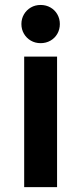

<svg xmlns="http://www.w3.org/2000/svg" viewBox="-20 -774 336 794"><path d="M216 0H80V-540H216ZM68.5 -674.5Q68.5 -696.5 79 -714.5Q89.5 -732.5 107.5 -743Q125.5 -753.5 148 -753.5Q170.5 -753.5 188.8 -743Q207 -732.5 217.2 -714.5Q227.5 -696.5 227.5 -674.5Q227.5 -652.5 217.2 -634.5Q207 -616.5 188.8 -606Q170.5 -595.5 148 -595.5Q125.5 -595.5 107.5 -606Q89.5 -616.5 79 -634.5Q68.5 -652.5 68.5 -674.5Z"/></svg>

Font: Hauora ExtraBold
Style: Regular
Weight: 800
Designer: Wayne Shih
Foundry: WCYS
Version: Version 1.001